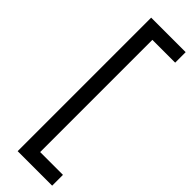

<svg xmlns="http://www.w3.org/2000/svg" viewBox="-298 -715 905 905"><g transform="rotate(45 155.0 -262.0)"><path d="M307 183H77V-707H307V-637H155V111H307Z"/></g></svg>

Font: Hind Kochi
Style: Regular
Weight: 400
Designer: Dhruvi Tolia
Foundry: Indian Type Foundry
Version: Version 0.702;PS 1.0;hotconv 1.0.81;makeotf.lib2.5.63406